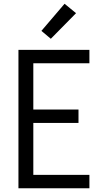

<svg xmlns="http://www.w3.org/2000/svg" viewBox="-20 -1000 565 1020"><path d="M78 0V-735H455V-664H157V-418H397V-347H157V-71H455V0ZM250 -794 200 -836 323 -980 384 -930Z"/></svg>

Font: Iosevka Pride
Style: Regular
Weight: 400
Monospace: yes
Designer: Belleve Invis
Foundry: Belleve Invis
Version: Version 30.3.1; ttfautohint (v1.8.4)